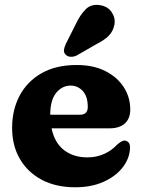

<svg xmlns="http://www.w3.org/2000/svg" viewBox="-20 -760 588 793"><path d="M518 -307.5Q518 -270.5 495.8 -250.2Q473.5 -230 432.5 -230H193Q205.5 -170 244.5 -140Q283.5 -110 341 -110Q378.5 -110 410 -124.2Q441.5 -138.5 462.5 -161.5Q484 -180.5 495.5 -179.5Q504 -178.5 510.5 -172.2Q517 -166 517 -151Q516.5 -108.5 488.5 -71Q460.5 -33.5 409.8 -10Q359 13.5 290.5 13.5Q211 13.5 152.5 -17.5Q94 -48.5 62 -103.8Q30 -159 30 -231.5Q30 -306.5 61.2 -365.2Q92.5 -424 152 -457.8Q211.5 -491.5 297 -491.5Q365 -491.5 414.5 -466.8Q464 -442 491 -400.2Q518 -358.5 518 -307.5ZM272 -406.5Q236.5 -406.5 212 -376.5Q187.5 -346.5 187.5 -286H309.5Q342.5 -286 342.5 -318Q342.5 -362 321.8 -384.2Q301 -406.5 272 -406.5ZM292.5 -659.5Q311 -699 334.2 -722Q357.5 -745 394.5 -738.5Q426 -733 441.8 -709Q457.5 -685 452.5 -658Q447.5 -631.5 430 -613.2Q412.5 -595 377 -577L297 -531Q285 -525 272 -525.5Q259 -526 251.5 -534Q242.5 -543 244.2 -554.5Q246 -566 252 -579Z"/></svg>

Font: Fraunces 9pt S100
Style: Bold
Weight: 700
Version: Version 1.000; ttfautohint (v1.8.3)